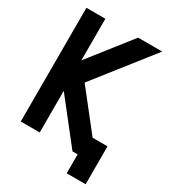

<svg xmlns="http://www.w3.org/2000/svg" viewBox="-197 -807 921 1028"><g transform="rotate(30 263.5 -293.0)"><path d="M146.5 -257.3V0H29.3V-703.1H146.5V-445.8L349.1 -703.1H498L221.2 -351.6L405.8 -117.2H498V117.2H380.9V0H349.1Z"/></g></svg>

Font: Gerhaus
Style: Regular
Weight: 400
Designer: GGBotNet
Foundry: GGBotNet
Version: 1.01